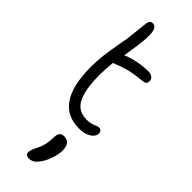

<svg xmlns="http://www.w3.org/2000/svg" viewBox="-334 -714 1089 1089"><g transform="rotate(45 210.0 -170.0)"><path d="M272.9 28.8Q73.2 28.8 73.2 -266.1Q73.2 -315.4 78.4 -359.6Q83.5 -403.8 93.3 -455.6Q103 -507.3 106 -527.8Q110.4 -566.4 115.5 -612.1Q120.6 -657.7 121.1 -663.1Q124.5 -689.9 147 -689.9Q173.8 -689.9 179.7 -651.9Q185.5 -613.8 174.8 -541Q168.5 -491.2 160.2 -445.8L163.1 -448.2Q242.7 -479 321.8 -479Q341.3 -479 353.8 -469.7Q366.2 -460.4 366.2 -443.8Q366.2 -429.7 358.2 -423.6Q350.1 -417.5 331.1 -416Q273.4 -411.1 232.7 -400.4Q191.9 -389.6 147.9 -371.1L146 -370.1Q140.1 -312.5 140.1 -270Q140.1 -184.1 155 -132.3Q169.9 -80.6 197.8 -58.8Q225.6 -37.1 270 -37.1Q297.9 -37.1 319.1 -46.6Q340.3 -56.2 350.1 -56.2Q360.8 -56.2 366.9 -49.1Q373 -42 373 -30.8Q373 -6.8 345.7 11Q318.4 28.8 272.9 28.8ZM192.9 350.1Q164.1 350.1 164.1 326.2Q164.1 309.1 184.1 270Q207 226.6 207 169.9Q207 143.6 215.8 131.3Q224.6 119.1 244.1 119.1Q295.9 119.1 295.9 183.1Q295.9 213.9 282.2 253.2Q268.6 292.5 245.1 321.8Q222.2 350.1 192.9 350.1Z"/></g></svg>

Font: Shantell Sans Bouncy
Style: Regular
Weight: 300
Designer: Stephen Nixon, Anya Danilova, Shantell Martin
Foundry: Arrow Type
Version: Version 1.006;[9816181b4]